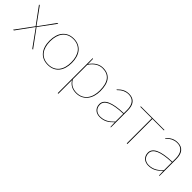

<svg xmlns="http://www.w3.org/2000/svg" viewBox="160 -1460 2601 2601"><g transform="rotate(45 1460.5 -159.0)"><path d="M413.5 0H402.5Q398.5 0 396.8 -2.8Q395 -5.5 393.5 -7L222 -244Q221 -242.5 220.2 -241Q219.5 -239.5 217.5 -237L50.5 -7Q48 -4.5 46.2 -2.2Q44.5 0 41.5 0H30.5L214 -249.5L37.5 -490H48.5Q52.5 -490 54.2 -487.2Q56 -484.5 57.5 -483L222.5 -255.5Q224 -259 226.5 -263L386.5 -483Q388 -485.5 390.2 -487.8Q392.5 -490 395.5 -490H406.5L230 -250.5Z M698.5 -498Q750 -498 790 -479.8Q830 -461.5 857.2 -428.5Q884.5 -395.5 898.5 -348.8Q912.5 -302 912.5 -245Q912.5 -188 898.5 -141.8Q884.5 -95.5 857.2 -62.5Q830 -29.5 790 -11.8Q750 6 698.5 6Q646.5 6 606.8 -11.8Q567 -29.5 539.8 -62.5Q512.5 -95.5 498.5 -141.8Q484.5 -188 484.5 -245Q484.5 -302 498.5 -348.8Q512.5 -395.5 539.8 -428.5Q567 -461.5 606.8 -479.8Q646.5 -498 698.5 -498ZM698.5 -4Q748.5 -4 786.5 -21.5Q824.5 -39 849.8 -70.5Q875 -102 887.8 -146.5Q900.5 -191 900.5 -245Q900.5 -299 887.8 -343.8Q875 -388.5 849.8 -420.5Q824.5 -452.5 786.5 -470.2Q748.5 -488 698.5 -488Q648 -488 610.2 -470.2Q572.5 -452.5 547.2 -420.5Q522 -388.5 509.2 -343.8Q496.5 -299 496.5 -245Q496.5 -191 509.2 -146.5Q522 -102 547.2 -70.5Q572.5 -39 610.2 -21.5Q648 -4 698.5 -4Z M1078 -97.5Q1110 -46 1149.5 -25Q1189 -4 1241 -4Q1292.5 -4 1330.5 -22.8Q1368.5 -41.5 1393.8 -74.5Q1419 -107.5 1431.5 -152Q1444 -196.5 1444 -248Q1444 -370 1397.2 -429Q1350.5 -488 1260 -488Q1205.5 -488 1158.8 -457.5Q1112 -427 1078 -373.5ZM1078 -389Q1111 -439.5 1157.8 -468.8Q1204.5 -498 1260 -498Q1355 -498 1405.5 -436.8Q1456 -375.5 1456 -248Q1456 -194.5 1442.2 -148.2Q1428.5 -102 1401.5 -67.8Q1374.5 -33.5 1334.2 -13.8Q1294 6 1241 6Q1133 6 1078 -81.5V180H1066V-490H1069Q1076 -490 1076 -482Z M1891.5 -251Q1734 -246 1657.2 -211.8Q1580.5 -177.5 1580.5 -115Q1580.5 -85.5 1590.2 -64.2Q1600 -43 1616 -29.2Q1632 -15.5 1652.5 -8.8Q1673 -2 1694.5 -2Q1729 -2 1757 -10Q1785 -18 1808.8 -31.5Q1832.5 -45 1852.8 -62.8Q1873 -80.5 1891.5 -100ZM1594.5 -420Q1630.5 -458 1669 -478Q1707.5 -498 1758.5 -498Q1796 -498 1823.2 -486Q1850.5 -474 1868.5 -451.5Q1886.5 -429 1895 -396.8Q1903.5 -364.5 1903.5 -324V0H1901.5Q1894.5 0 1894.5 -8L1891.5 -88Q1870.5 -66 1849.5 -48.2Q1828.5 -30.5 1805 -18Q1781.5 -5.5 1754.5 1.2Q1727.5 8 1694.5 8Q1672.5 8 1650 1.2Q1627.5 -5.5 1609.5 -20.2Q1591.5 -35 1580 -58.2Q1568.5 -81.5 1568.5 -115Q1568.5 -148 1588 -174.2Q1607.5 -200.5 1647.2 -219Q1687 -237.5 1747.8 -248.2Q1808.5 -259 1891.5 -261V-324Q1891.5 -362.5 1883 -393Q1874.5 -423.5 1858 -444.5Q1841.5 -465.5 1816.5 -476.8Q1791.5 -488 1758.5 -488Q1732.5 -488 1711.5 -482.5Q1690.5 -477 1674 -469Q1657.5 -461 1645.2 -451.5Q1633 -442 1624 -434Q1615 -426 1609.5 -420.5Q1604 -415 1601.5 -415Q1599.5 -415 1596.5 -418Z M2440.5 -480H2220.5V0H2208.5V-480H1988.5V-490H2440.5Z M2822 -251Q2664.5 -246 2587.8 -211.8Q2511 -177.5 2511 -115Q2511 -85.5 2520.8 -64.2Q2530.5 -43 2546.5 -29.2Q2562.5 -15.5 2583 -8.8Q2603.5 -2 2625 -2Q2659.5 -2 2687.5 -10Q2715.5 -18 2739.2 -31.5Q2763 -45 2783.2 -62.8Q2803.5 -80.5 2822 -100ZM2525 -420Q2561 -458 2599.5 -478Q2638 -498 2689 -498Q2726.5 -498 2753.8 -486Q2781 -474 2799 -451.5Q2817 -429 2825.5 -396.8Q2834 -364.5 2834 -324V0H2832Q2825 0 2825 -8L2822 -88Q2801 -66 2780 -48.2Q2759 -30.5 2735.5 -18Q2712 -5.5 2685 1.2Q2658 8 2625 8Q2603 8 2580.5 1.2Q2558 -5.5 2540 -20.2Q2522 -35 2510.5 -58.2Q2499 -81.5 2499 -115Q2499 -148 2518.5 -174.2Q2538 -200.5 2577.8 -219Q2617.5 -237.5 2678.2 -248.2Q2739 -259 2822 -261V-324Q2822 -362.5 2813.5 -393Q2805 -423.5 2788.5 -444.5Q2772 -465.5 2747 -476.8Q2722 -488 2689 -488Q2663 -488 2642 -482.5Q2621 -477 2604.5 -469Q2588 -461 2575.8 -451.5Q2563.5 -442 2554.5 -434Q2545.5 -426 2540 -420.5Q2534.5 -415 2532 -415Q2530 -415 2527 -418Z"/></g></svg>

Font: Lato 2
Style: Regular
Weight: 100
Designer: Lukasz Dziedzic with Adam Twardoch and Botio Nikoltchev
Foundry: tyPoland Lukasz Dziedzic
Version: Version 2.015; 2015-08-06; http://www.latofonts.com/